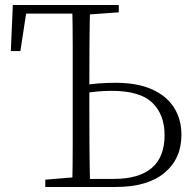

<svg xmlns="http://www.w3.org/2000/svg" viewBox="-20 -743 769 763"><path d="M302 0V-32H432Q531 -32 582.5 -75Q634 -118 634 -206Q634 -288 585 -335Q536 -382 424 -382Q392 -382 362.5 -379Q333 -376 302 -370V-402Q337 -409 371 -411.5Q405 -414 439 -414Q526 -414 584 -388Q642 -362 671.5 -315.5Q701 -269 701 -207Q701 -112 633.5 -56Q566 0 440 0ZM267 0Q269 -83 269 -166Q269 -249 269 -333V-390Q269 -474 269 -557.5Q269 -641 267 -723H338Q336 -641 335.5 -557.5Q335 -474 335 -389V-333Q335 -249 335.5 -166Q336 -83 338 0ZM23 -540 31 -723H307V-689H58L89 -723L61 -540ZM160 0V-29L293 -40H302V0ZM301 -684V-723H452V-694L313 -684Z"/></svg>

Font: Noto Serif SC ExtraLight
Style: Regular
Weight: 200
Designer: Ryoko NISHIZUKA 西塚涼子 (kana & ideographs); Frank Grießhammer (Latin, Greek & Cyrillic); Wenlong ZHANG 张文龙 (bopomofo); San
Foundry: Adobe
Version: Version 2.002-H1;hotconv 1.1.0;makeotfexe 2.6.0